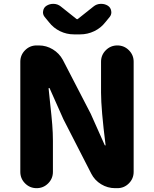

<svg xmlns="http://www.w3.org/2000/svg" viewBox="-20 -981 804 1001"><path d="M85.9 -85V-659.2Q85.9 -694.3 110.8 -719.2Q135.7 -744.1 170.9 -744.1H182.6Q221.7 -744.1 255.4 -723.6Q289.1 -703.1 307.6 -668.9L453.1 -387.7L525.4 -225.6Q526.4 -222.7 528.8 -222.7Q531.2 -222.7 530.3 -225.6Q506.8 -412.1 506.8 -498V-659.2Q506.8 -694.3 531.7 -719.2Q556.6 -744.1 591.8 -744.1Q627 -744.1 651.9 -719.2Q676.8 -694.3 676.8 -659.2V-85Q676.8 -49.8 651.9 -24.9Q627 0 591.8 0H580.1Q541 0 507.3 -20.5Q473.6 -41 456.1 -75.2L310.5 -359.4L239.3 -519.5Q238.3 -522.5 235.8 -522.5Q233.4 -522.5 233.4 -519.5Q234.4 -503.9 241.7 -439.5Q249 -375 252.4 -331.1Q255.9 -287.1 255.9 -247.1V-85Q255.9 -49.8 231 -24.9Q206.1 0 170.9 0Q135.7 0 110.8 -24.9Q85.9 -49.8 85.9 -85ZM365.2 -801.8Q327.1 -801.8 293 -818.4Q258.8 -835 235.4 -865.2L212.9 -892.6Q204.1 -903.3 204.1 -917Q204.1 -920.9 205.1 -924.8Q208 -942.4 223.6 -951.7Q239.3 -960.9 256.8 -960.9Q258.8 -960.9 260.7 -960.9Q281.2 -960 296.9 -947.3L377.9 -882.8Q379.9 -880.9 382.3 -880.9Q384.8 -880.9 386.7 -882.8L467.8 -947.3Q483.4 -960 503.9 -960.9Q505.9 -960.9 507.8 -960.9Q526.4 -960.9 541.5 -951.7Q556.6 -942.4 559.6 -924.8Q560.5 -920.9 560.5 -917Q560.5 -903.3 551.8 -892.6L529.3 -865.2Q505.9 -835 471.2 -818.4Q436.5 -801.8 398.4 -801.8Z"/></svg>

Font: Gen Jyuu GothicX Heavy
Style: Bold
Weight: 900
Designer: [Source Han Sans]
Ryoko NISHIZUKA  (kana & ideographs); Paul D. Hunt (Latin, Greek & Cyrillic); Wenlong ZHANG  (bopomofo
Version: Version 1.002.20150607